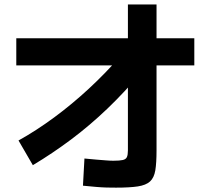

<svg xmlns="http://www.w3.org/2000/svg" viewBox="-20 -840 920 864"><path d="M63.3 -207.8Q143.3 -252.2 223.9 -311.7Q304.4 -371.1 380.6 -441.7Q456.7 -512.2 522.2 -587.8L616.7 -515.6Q542.2 -426.7 463.3 -351.1Q384.4 -275.6 300.6 -212.8Q216.7 -150 127.8 -96.7ZM353.3 -4.4 360 -126.7Q390 -123.3 413.9 -121.7Q437.8 -120 456.7 -118.3Q475.6 -116.7 490 -116.7Q518.9 -116.7 532.8 -120Q546.7 -123.3 551.1 -133.3Q555.6 -143.3 555.6 -163.3V-820H684.4V-163.3Q684.4 -106.7 678.9 -73.3Q673.3 -40 655 -23.3Q636.7 -6.7 600 -1.1Q563.3 4.4 502.2 4.4Q481.1 4.4 459.4 3.9Q437.8 3.3 412.2 1.1Q386.7 -1.1 353.3 -4.4ZM53.3 -545.6V-667.8H854.4V-545.6Z"/></svg>

Font: Paperlogy 7 Bold
Style: Regular
Weight: 700
Designer: redesigned by Lee Juim, glyphs from Gmarket Sans & Montserrat
Foundry: PT&
Version: Version 1.001